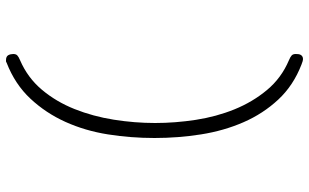

<svg xmlns="http://www.w3.org/2000/svg" viewBox="-215 -670 1030 640"><g transform="rotate(90 300.0 -350.0)"><path d="M160 121Q160 112 164.5 107.5Q169 103 181 98Q239 73 279 25.5Q319 -22 343.5 -83.5Q368 -145 379 -214.5Q390 -284 390 -352Q390 -419 379.5 -487.5Q369 -556 344.5 -616.5Q320 -677 280 -725Q240 -773 181 -798Q169 -803 164.5 -807.5Q160 -812 160 -821Q160 -825 160.5 -829.5Q161 -834 163 -837.5Q165 -841 168.5 -843Q172 -845 177 -845Q180 -845 183.5 -844Q187 -843 195 -840Q265 -813 312 -762.5Q359 -712 387.5 -646.5Q416 -581 428 -505Q440 -429 440 -350Q440 -271 428 -195Q416 -119 386.5 -53.5Q357 12 309 63.5Q261 115 189 143Q186 145 184 145H181Q174 145 170 143Q166 141 164 137.5Q162 134 161 129.5Q160 125 160 121Z"/></g></svg>

Font: Maple Mono NL Thin
Style: Regular
Weight: 250
Monospace: yes
Designer: subframe7536
Version: Version 7.000